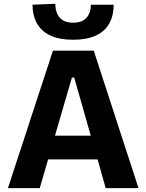

<svg xmlns="http://www.w3.org/2000/svg" viewBox="-20 -976 758 996"><path d="M21.1 0Q39.9 -57.4 60.6 -120.9Q81.4 -184.5 100.2 -241.4L180.3 -486.2Q202.1 -552.6 219.5 -605.8Q237 -659 254.6 -713H466.4Q484.6 -656.9 501.9 -603.9Q519.2 -550.9 540.4 -486L620.1 -240.8Q639.5 -181.8 659.8 -119.4Q680.1 -57 698.5 0H528.4Q512.3 -56.8 495.3 -116.7Q478.3 -176.7 462.9 -229.8L365.1 -573.3H352.9L254 -233.6Q237.8 -178 220.3 -117.2Q202.7 -56.3 186.1 0ZM192.9 -149 210.3 -272.1H528.9L543.2 -149ZM359 -769.8Q288.5 -769.8 241.9 -791.5Q195.3 -813.2 172.2 -853.8Q149.1 -894.5 148.5 -951.6L267 -956.3Q267 -911.3 289.7 -884.8Q312.4 -858.2 359 -858.2Q406.5 -858.2 428.9 -884.1Q451.3 -909.9 451.3 -951.6H569.9Q569.5 -894.5 546.7 -853.8Q523.9 -813.2 477.3 -791.5Q430.7 -769.8 359 -769.8Z"/></svg>

Font: Commissioner Thin
Style: Regular
Weight: 100
Designer: Kostas Bartsokas
Foundry: Kostas Bartsokas
Version: Version 1.001;gftools[0.9.23]